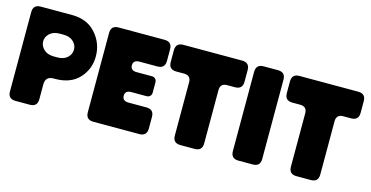

<svg xmlns="http://www.w3.org/2000/svg" viewBox="-72 -1038 2661 1377"><g transform="rotate(15 1258.5 -350.0)"><path d="M34 -644Q34 -700 90 -700H323Q435 -700 499.5 -627Q564 -554 564 -457Q564 -362 501 -294Q438 -226 323 -226H312Q252 -226 252 -166V-56Q252 0 196 0H90Q34 0 34 -56ZM272 -379H299Q346 -379 373 -404Q400 -429 400 -464Q400 -498 373 -523Q346 -548 299 -548H272Q225 -548 198 -523Q171 -498 171 -464Q171 -430 198.5 -404.5Q226 -379 272 -379Z M612 -644Q612 -700 668 -700H1009Q1065 -700 1065 -644V-558Q1065 -502 1009 -502H876Q830 -502 830 -463Q830 -424 876 -424H989Q1005 -424 1015 -414Q1025 -404 1025 -388V-312Q1025 -296 1015 -286Q1005 -276 989 -276H876Q830 -276 830 -237Q830 -198 876 -198H1009Q1065 -198 1065 -142V-56Q1065 0 1009 0H668Q612 0 612 -56Z M1093 -644Q1093 -700 1149 -700H1585Q1641 -700 1641 -644V-558Q1641 -502 1585 -502H1527Q1476 -502 1476 -451V-56Q1476 0 1420 0H1314Q1258 0 1258 -56V-451Q1258 -502 1207 -502H1149Q1093 -502 1093 -558Z M1689 -644Q1689 -700 1745 -700H1851Q1907 -700 1907 -644V-56Q1907 0 1851 0H1745Q1689 0 1689 -56Z M1955 -644Q1955 -700 2011 -700H2447Q2503 -700 2503 -644V-558Q2503 -502 2447 -502H2389Q2338 -502 2338 -451V-56Q2338 0 2282 0H2176Q2120 0 2120 -56V-451Q2120 -502 2069 -502H2011Q1955 -502 1955 -558Z"/></g></svg>

Font: LT Crewmate
Style: Regular
Weight: 400
Designer: Daniel Lyons
Foundry: LyonsType
Version: Version 1.001;FEAKit 1.0